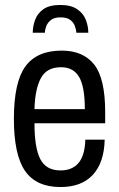

<svg xmlns="http://www.w3.org/2000/svg" viewBox="-20 -742 480 774"><path d="M223 -722Q266 -722 291 -705Q316 -688 326 -662Q336 -636 336 -610H288Q287 -622 282 -636.5Q277 -651 263.5 -661.5Q250 -672 224 -672Q199 -672 185.5 -661.5Q172 -651 166.5 -636.5Q161 -622 161 -610H112Q112 -636 121.5 -662Q131 -688 155 -705Q179 -722 223 -722ZM224 12Q126 12 81 -53Q36 -118 36 -263Q36 -411 82.5 -474.5Q129 -538 229 -538Q315 -538 359.5 -482Q404 -426 404 -290V-245H119Q119 -146 142.5 -100.5Q166 -55 224 -55Q271 -55 296.5 -85Q322 -115 324 -179H402Q400 -87 354.5 -37.5Q309 12 224 12ZM119 -302H322Q322 -392 299 -431.5Q276 -471 226 -471Q168 -471 144.5 -426.5Q121 -382 119 -302Z"/></svg>

Font: Archivo Condensed
Style: Regular
Weight: 400
Width: 3
Designer: Hector Gatti
Foundry: Omnibus-Type
Version: Version 2.001; ttfautohint (v1.8.3)